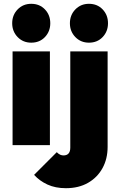

<svg xmlns="http://www.w3.org/2000/svg" viewBox="-20 -762 631 1008"><path d="M144 -538Q101 -538 72.5 -567.5Q44 -597 44 -640Q44 -683 72.5 -712.5Q101 -742 144 -742Q188 -742 216 -712.5Q244 -683 244 -640Q244 -597 216 -567.5Q188 -538 144 -538ZM46 0V-492H242V0ZM447 -538Q404 -538 375.5 -567.5Q347 -597 347 -640Q347 -683 375.5 -712.5Q404 -742 447 -742Q491 -742 519 -712.5Q547 -683 547 -640Q547 -597 519 -567.5Q491 -538 447 -538ZM326 226Q271 226 229.5 207Q188 188 159 156L278 37Q288 47 296.5 50.5Q305 54 313 54Q349 54 349 13V-492H545V9Q545 72 518 121Q491 170 442 198Q393 226 326 226Z"/></svg>

Font: Outfit Black
Style: Regular
Weight: 900
Designer: Rodrigo Fuenzalida
Foundry: fragTYPE
Version: Version 1.100; ttfautohint (v1.8.4.7-5d5b)